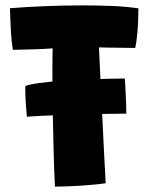

<svg xmlns="http://www.w3.org/2000/svg" viewBox="-20 -686 560 713"><path d="M449 -264Q425.5 -264 380 -263.2Q334.5 -262.5 279.5 -261Q224.5 -259.5 171.5 -257.5Q118.5 -255.5 80 -252.5Q77 -282 75.2 -311.8Q73.5 -341.5 74 -366.5Q90.5 -373 126.5 -377.8Q162.5 -382.5 208 -386Q253.5 -389.5 299.8 -391Q346 -392.5 384.5 -393.5Q423 -394.5 443.5 -394.5Q444.5 -385.5 445.5 -363.8Q446.5 -342 447.8 -315.2Q449 -288.5 449 -264ZM28 -501Q25.5 -513 23.2 -535.8Q21 -558.5 19.8 -583.8Q18.5 -609 17.8 -629Q17 -649 17 -655.5Q73 -660 144 -663Q215 -666 288 -666Q344 -666 397 -663.8Q450 -661.5 494 -655Q494 -608 490.5 -567.8Q487 -527.5 482 -508Q473 -508 456.5 -508.2Q440 -508.5 420 -508.8Q400 -509 380.8 -509.2Q361.5 -509.5 347.5 -510Q348.5 -491.5 350 -456.2Q351.5 -421 353.8 -375.8Q356 -330.5 358.5 -281.2Q361 -232 363.2 -184.5Q365.5 -137 367.5 -98Q369.5 -59 371 -34.2Q372.5 -9.5 372.5 -5.5Q349.5 -2 313.5 1Q277.5 4 242 5.5Q206.5 7 184 7Q182.5 -22 181 -62.2Q179.5 -102.5 178.5 -149Q177.5 -195.5 176.5 -244Q175.5 -292.5 175 -339.2Q174.5 -386 174.5 -426Q174.5 -449.5 174.8 -469.8Q175 -490 175.5 -506.5Q159 -505 140.8 -504.2Q122.5 -503.5 103.5 -502.8Q84.5 -502 65.5 -501.8Q46.5 -501.5 28 -501Z"/></svg>

Font: Grandstander Thin ExtraBold
Style: Regular
Weight: 800
Version: Version 1.200